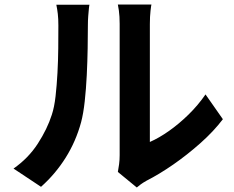

<svg xmlns="http://www.w3.org/2000/svg" viewBox="-20 -785 1040 852"><path d="M503 -22Q506 -37 508.5 -56.5Q511 -76 511 -96Q511 -107 511 -140Q511 -173 511 -220Q511 -267 511 -321.5Q511 -376 511 -432Q511 -488 511 -537.5Q511 -587 511 -624.5Q511 -662 511 -679Q511 -713 507.5 -738Q504 -763 503 -765H652Q651 -763 648 -737.5Q645 -712 645 -678Q645 -661 645 -627.5Q645 -594 645 -550.5Q645 -507 645 -458Q645 -409 645 -361.5Q645 -314 645 -271.5Q645 -229 645 -199Q645 -169 645 -155Q686 -173 730 -204Q774 -235 816.5 -276.5Q859 -318 892 -366L969 -256Q928 -202 869.5 -150Q811 -98 749 -55Q687 -12 630 17Q614 26 604 33.5Q594 41 587 47ZM40 -37Q106 -83 148 -148Q190 -213 210 -276Q221 -309 226.5 -357.5Q232 -406 235 -461.5Q238 -517 238.5 -571.5Q239 -626 239 -672Q239 -702 236.5 -723.5Q234 -745 230 -764H377Q376 -762 374.5 -747.5Q373 -733 371.5 -713.5Q370 -694 370 -673Q370 -629 369 -570.5Q368 -512 365 -451Q362 -390 356 -335.5Q350 -281 340 -243Q317 -158 271.5 -85.5Q226 -13 162 44Z"/></svg>

Font: Noto Sans KR
Style: Bold
Weight: 700
Designer: Ryoko NISHIZUKA  (kana, bopomofo & ideographs); Paul D. Hunt (Latin, Greek & Cyrillic); Sandoll Communications , Soo-you
Foundry: Adobe
Version: Version 2.004-H2;hotconv 1.0.118;makeotfexe 2.5.65603